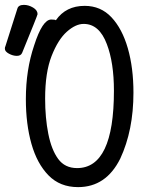

<svg xmlns="http://www.w3.org/2000/svg" viewBox="-76 -743 596 787"><path d="M244 24Q170 24 123 -24Q76 -72 53 -153Q30 -234 30 -337Q30 -457 64 -557Q98 -663 134 -663Q150 -663 153 -660Q194 -719 271 -719Q337 -719 381 -672Q425 -625 448 -545Q471 -465 471 -363Q471 -209 417 -93Q359 24 244 24ZM240 -54Q391 -54 391 -371Q391 -486 362 -562Q331 -645 267 -645Q234 -645 198 -613Q162 -581 135.5 -513.5Q109 -446 109 -339Q109 -260 122 -194.5Q135 -129 162.5 -91.5Q190 -54 240 -54ZM-7 -514Q-23 -514 -39.5 -523Q-56 -532 -56 -543Q-56 -551 -54 -553L-5 -707Q-1 -723 22 -723Q41 -723 59.5 -712Q78 -701 78 -685Q78 -681 15 -527Q10 -514 -7 -514Z"/></svg>

Font: LXGW WenKai Mono TC
Style: Bold
Weight: 700
Designer: LXGW / Fontworks Inc.
Foundry: LXGW / Fontworks Inc.
Version: Version 1.330